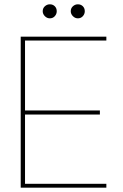

<svg xmlns="http://www.w3.org/2000/svg" viewBox="-20 -870 571 890"><path d="M76 0V-700H473V-682H96V-358H443V-339H96V-18H473V0ZM211 -785Q198 -785 188 -795Q178 -805 178 -818Q178 -832 188 -841Q198 -850 211 -850Q225 -850 234 -841Q243 -832 243 -818Q243 -805 234 -795Q225 -785 211 -785ZM341 -785Q328 -785 318 -795Q308 -805 308 -818Q308 -832 318 -841Q328 -850 341 -850Q355 -850 364 -841Q373 -832 373 -818Q373 -805 364 -795Q355 -785 341 -785Z"/></svg>

Font: DM Sans 18pt Thin
Style: Regular
Weight: 250
Designer: Colophon Foundry, Jonny Pinhorn
Foundry: Colophon Foundry
Version: Version 4.004;gftools[0.9.30]